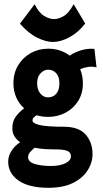

<svg xmlns="http://www.w3.org/2000/svg" viewBox="-20 -714 490 915"><path d="M210 -157Q180 -157 154 -165Q146 -159 140.5 -154Q135 -149 135 -139Q135 -126 170 -118Q205 -110 284 -110Q356 -110 388.5 -72.5Q421 -35 421 20Q421 61 397.5 98Q374 135 327.5 158Q281 181 211 181Q118 181 68.5 146.5Q19 112 19 56Q19 29 35 4.5Q51 -20 76 -36Q59 -48 48.5 -65Q38 -82 39 -106Q39 -136 55.5 -158.5Q72 -181 95 -198Q71 -219 57.5 -249.5Q44 -280 44 -317Q44 -366 66.5 -403Q89 -440 126.5 -461Q164 -482 210 -482Q268 -482 312 -449Q336 -465 367 -474.5Q398 -484 430 -481L440 -393Q420 -398 399.5 -395Q379 -392 362 -384Q375 -353 375 -317Q375 -268 352 -232Q329 -196 291.5 -176.5Q254 -157 210 -157ZM209 -250Q233 -250 248 -267Q263 -284 263 -317Q263 -349 247.5 -365.5Q232 -382 209 -382Q190 -382 173.5 -365Q157 -348 157 -317Q157 -287 172 -268.5Q187 -250 209 -250ZM114 35Q114 58 146 67.5Q178 77 223 77Q265 77 291.5 64Q318 51 318 31Q318 12 300.5 5Q283 -2 247 -2Q222 -2 195.5 -3.5Q169 -5 145 -10Q133 0 123.5 11Q114 22 114 35ZM232 -514Q200 -514 159 -533.5Q118 -553 75 -601L145 -694Q165 -653 190.5 -638Q216 -623 238 -623Q258 -623 283 -637Q308 -651 331 -694L386 -602Q353 -559 311 -536.5Q269 -514 232 -514Z"/></svg>

Font: Inconsolata SemiCondensed Black
Style: Regular
Weight: 900
Width: 4
Monospace: yes
Designer: Raph Levien, Cyreal, Brenton Simpson
Foundry: Raph Levien, Cyreal, Google
Version: Version 3.001; ttfautohint (v1.8.2.53-6de2)